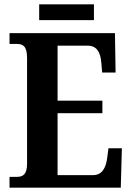

<svg xmlns="http://www.w3.org/2000/svg" viewBox="-20 -867 610 887"><path d="M161 -774H414V-847H161ZM24 0H538L543 -182H481L475 -136C469 -92 452 -58 410 -58H246V-344H453V-402H246V-656H385C427 -656 444 -626 448 -578L452 -532H514L511 -714H24V-664H57C84 -664 105 -656 105 -600V-110C105 -63 87 -50 59 -50H24Z"/></svg>

Font: Noto Serif Tamil Condensed
Style: Bold Italic
Weight: 700
Width: 3
Italic angle: -12°
Designer: Indian Type Foundry, Tom Grace, and the Monotype Design Team
Foundry: Monotype Imaging Inc.
Version: Version 2.003